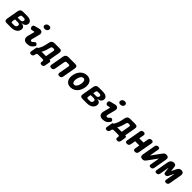

<svg xmlns="http://www.w3.org/2000/svg" viewBox="608 -3018 5383 5383"><g transform="rotate(45 3300.0 -326.5)"><path d="M86 0Q35 0 15 -24.5Q-5 -49 4 -100L65 -450Q74 -501 103 -525.5Q132 -550 183 -550H343Q440 -550 490 -511.5Q540 -473 529 -407Q520 -357 481.5 -328Q443 -299 386 -297L385 -290Q450 -288 482 -253Q514 -218 503 -158Q497 -122 477 -93Q457 -64 425.5 -43Q394 -22 353 -11Q312 0 264 0ZM175 -239 160 -155Q156 -130 166.5 -117.5Q177 -105 202 -105H270Q307 -105 330.5 -122.5Q354 -140 359 -172Q365 -204 347.5 -221.5Q330 -239 293 -239ZM261 -445Q236 -445 221.5 -432.5Q207 -420 203 -395L191 -327H299Q332 -327 353 -342.5Q374 -358 379 -386Q384 -414 368 -429.5Q352 -445 319 -445Z M727 -362Q696 -354 677 -368.5Q658 -383 650 -415Q643 -445 654.5 -467.5Q666 -490 698 -498L845 -535Q878 -543 904 -537.5Q930 -532 946 -516Q962 -500 967 -475Q972 -450 964 -420L906 -194Q900 -173 900 -159.5Q900 -146 904.5 -138.5Q909 -131 917 -128Q925 -125 935 -125Q955 -125 971 -137Q987 -149 1008 -172Q1028 -195 1048 -195.5Q1068 -196 1090 -178Q1113 -158 1113.5 -139Q1114 -120 1098 -97Q1077 -68 1056 -47.5Q1035 -27 1010 -14.5Q985 -2 954 4Q923 10 884 10Q845 10 816.5 -2.5Q788 -15 771.5 -38.5Q755 -62 751 -95Q747 -128 758 -170L806 -351Q810 -364 805 -371.5Q800 -379 787 -376ZM952 -637Q911 -637 890.5 -658Q870 -679 876 -715Q882 -751 910.5 -772Q939 -793 980 -793Q1021 -793 1041.5 -772Q1062 -751 1056 -715Q1050 -679 1021.5 -658Q993 -637 952 -637Z M1187 140Q1152 140 1137.5 122.5Q1123 105 1130 70L1159 -95Q1161 -110 1170 -117.5Q1179 -125 1194 -125H1195Q1209 -143 1227 -175Q1245 -207 1260.5 -249.5Q1276 -292 1287 -340L1310 -450Q1321 -501 1350 -525.5Q1379 -550 1430 -550H1634Q1685 -550 1705 -525.5Q1725 -501 1716 -450L1659 -125H1660Q1690 -125 1702.5 -110Q1715 -95 1709 -65L1686 70Q1679 105 1658.5 122.5Q1638 140 1603 140Q1568 140 1553.5 122.5Q1539 105 1546 70L1549 50Q1554 25 1544 12.5Q1534 0 1508 0H1332Q1306 0 1292 12.5Q1278 25 1273 50L1270 70Q1263 105 1242.5 122.5Q1222 140 1187 140ZM1563 -375Q1568 -401 1557.5 -413Q1547 -425 1522 -425H1496Q1470 -425 1456.5 -412.5Q1443 -400 1436 -375L1427 -341Q1415 -295 1401.5 -252.5Q1388 -210 1371.5 -177Q1355 -144 1342 -125H1519Z M1859 10Q1821 10 1806 -8.5Q1791 -27 1797 -65L1865 -450Q1874 -501 1903 -525.5Q1932 -550 1983 -550H2251Q2302 -550 2322 -525.5Q2342 -501 2333 -450L2265 -65Q2259 -27 2237 -8.5Q2215 10 2177 10Q2139 10 2124 -8.5Q2109 -27 2115 -65L2168 -365Q2173 -391 2163 -403Q2153 -415 2127 -415H2059Q2033 -415 2019 -403Q2005 -391 2000 -365L1947 -65Q1941 -27 1919 -8.5Q1897 10 1859 10Z M2618 10Q2556 10 2514 -13Q2472 -36 2448.5 -75.5Q2425 -115 2419 -166.5Q2413 -218 2423 -275Q2433 -332 2457.5 -383.5Q2482 -435 2519.5 -474.5Q2557 -514 2607 -537Q2657 -560 2719 -560Q2781 -560 2823 -537Q2865 -514 2888.5 -475Q2912 -436 2918 -384.5Q2924 -333 2913 -275Q2903 -218 2879 -166.5Q2855 -115 2817.5 -75.5Q2780 -36 2730 -13Q2680 10 2618 10ZM2640 -115Q2664 -115 2684.5 -128Q2705 -141 2720.5 -163Q2736 -185 2747 -214Q2758 -243 2763 -275Q2769 -308 2768.5 -337Q2768 -366 2760.5 -387.5Q2753 -409 2737 -422Q2721 -435 2697 -435Q2673 -435 2652.5 -422Q2632 -409 2616.5 -387Q2601 -365 2590 -336Q2579 -307 2573 -275Q2568 -243 2568.5 -214Q2569 -185 2577 -163Q2585 -141 2600.5 -128Q2616 -115 2640 -115Z M3086 0Q3035 0 3015 -24.5Q2995 -49 3004 -100L3065 -450Q3074 -501 3103 -525.5Q3132 -550 3183 -550H3343Q3440 -550 3490 -511.5Q3540 -473 3529 -407Q3520 -357 3481.5 -328Q3443 -299 3386 -297L3385 -290Q3450 -288 3482 -253Q3514 -218 3503 -158Q3497 -122 3477 -93Q3457 -64 3425.5 -43Q3394 -22 3353 -11Q3312 0 3264 0ZM3175 -239 3160 -155Q3156 -130 3166.5 -117.5Q3177 -105 3202 -105H3270Q3307 -105 3330.5 -122.5Q3354 -140 3359 -172Q3365 -204 3347.5 -221.5Q3330 -239 3293 -239ZM3261 -445Q3236 -445 3221.5 -432.5Q3207 -420 3203 -395L3191 -327H3299Q3332 -327 3353 -342.5Q3374 -358 3379 -386Q3384 -414 3368 -429.5Q3352 -445 3319 -445Z M3727 -362Q3696 -354 3677 -368.5Q3658 -383 3650 -415Q3643 -445 3654.5 -467.5Q3666 -490 3698 -498L3845 -535Q3878 -543 3904 -537.5Q3930 -532 3946 -516Q3962 -500 3967 -475Q3972 -450 3964 -420L3906 -194Q3900 -173 3900 -159.5Q3900 -146 3904.5 -138.5Q3909 -131 3917 -128Q3925 -125 3935 -125Q3955 -125 3971 -137Q3987 -149 4008 -172Q4028 -195 4048 -195.5Q4068 -196 4090 -178Q4113 -158 4113.5 -139Q4114 -120 4098 -97Q4077 -68 4056 -47.5Q4035 -27 4010 -14.5Q3985 -2 3954 4Q3923 10 3884 10Q3845 10 3816.5 -2.5Q3788 -15 3771.5 -38.5Q3755 -62 3751 -95Q3747 -128 3758 -170L3806 -351Q3810 -364 3805 -371.5Q3800 -379 3787 -376ZM3952 -637Q3911 -637 3890.5 -658Q3870 -679 3876 -715Q3882 -751 3910.5 -772Q3939 -793 3980 -793Q4021 -793 4041.5 -772Q4062 -751 4056 -715Q4050 -679 4021.5 -658Q3993 -637 3952 -637Z M4187 140Q4152 140 4137.5 122.5Q4123 105 4130 70L4159 -95Q4161 -110 4170 -117.5Q4179 -125 4194 -125H4195Q4209 -143 4227 -175Q4245 -207 4260.5 -249.5Q4276 -292 4287 -340L4310 -450Q4321 -501 4350 -525.5Q4379 -550 4430 -550H4634Q4685 -550 4705 -525.5Q4725 -501 4716 -450L4659 -125H4660Q4690 -125 4702.5 -110Q4715 -95 4709 -65L4686 70Q4679 105 4658.5 122.5Q4638 140 4603 140Q4568 140 4553.5 122.5Q4539 105 4546 70L4549 50Q4554 25 4544 12.5Q4534 0 4508 0H4332Q4306 0 4292 12.5Q4278 25 4273 50L4270 70Q4263 105 4242.5 122.5Q4222 140 4187 140ZM4563 -375Q4568 -401 4557.5 -413Q4547 -425 4522 -425H4496Q4470 -425 4456.5 -412.5Q4443 -400 4436 -375L4427 -341Q4415 -295 4401.5 -252.5Q4388 -210 4371.5 -177Q4355 -144 4342 -125H4519Z M4859 10Q4822 10 4806.5 -8.5Q4791 -27 4797 -65L4872 -485Q4878 -523 4900 -541.5Q4922 -560 4960 -560Q4997 -560 5012.5 -541.5Q5028 -523 5022 -485L4997 -345H5165L5190 -485Q5196 -523 5218 -541.5Q5240 -560 5278 -560Q5315 -560 5330.5 -541.5Q5346 -523 5340 -485L5265 -65Q5259 -27 5237 -8.5Q5215 10 5177 10Q5140 10 5124.5 -8.5Q5109 -27 5115 -65L5140 -205H4972L4947 -65Q4941 -27 4919 -8.5Q4897 10 4859 10Z M5456 -490Q5463 -525 5483 -542.5Q5503 -560 5539 -560Q5574 -560 5588.5 -542.5Q5603 -525 5596 -490L5551 -230Q5551 -224 5553 -224Q5556 -224 5557.5 -225.5Q5559 -227 5561 -230L5749 -489Q5773 -522 5796.5 -541Q5820 -560 5858 -560Q5914 -560 5936.5 -532.5Q5959 -505 5949 -449L5881 -60Q5874 -25 5854 -7.5Q5834 10 5798 10Q5763 10 5748.5 -7.5Q5734 -25 5741 -60L5786 -320Q5785 -326 5783 -326Q5781 -326 5779.5 -324.5Q5778 -323 5776 -320L5588 -61Q5564 -28 5540.5 -9Q5517 10 5479 10Q5423 10 5400.5 -17.5Q5378 -45 5388 -101Z M6491 -60Q6484 -25 6463.5 -7.5Q6443 10 6408 10Q6373 10 6358.5 -7.5Q6344 -25 6351 -60L6396 -320Q6398 -332 6396 -333Q6393 -333 6387 -320L6325 -188Q6311 -159 6292 -144.5Q6273 -130 6243 -130Q6213 -130 6198.5 -144.5Q6184 -159 6181 -188L6165 -320Q6163 -332 6161 -333H6160Q6158 -332 6156 -320L6111 -60Q6104 -25 6083.5 -7.5Q6063 10 6028 10Q5993 10 5978.5 -7.5Q5964 -25 5971 -60L6034 -418Q6045 -484 6081.5 -517Q6118 -550 6169 -550Q6195 -550 6211 -545Q6227 -540 6237 -529.5Q6247 -519 6251.5 -504Q6256 -489 6259 -468L6273 -359Q6277 -329 6278 -329L6279 -330Q6280 -330 6294 -359L6347 -468Q6367 -510 6394.5 -530Q6422 -550 6471 -550Q6518 -550 6542 -518Q6566 -486 6555 -424Z"/></g></svg>

Font: Maple Mono ExtraBold
Style: Italic
Weight: 800
Italic angle: -10°
Monospace: yes
Designer: subframe7536
Version: Version 7.200